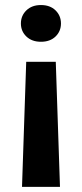

<svg xmlns="http://www.w3.org/2000/svg" viewBox="-20 -558 323 758"><path d="M220.7 -465.3Q220.7 -434.6 199.2 -413.8Q177.7 -393.1 141.6 -393.1Q106 -393.1 84.2 -413.8Q62.5 -434.6 62.5 -465.3Q62.5 -496.1 84.2 -517.1Q106 -538.1 141.6 -538.1Q177.7 -538.1 199.2 -517.1Q220.7 -496.1 220.7 -465.3ZM66.9 179.7 83.5 -314H200.2L216.8 179.7Z"/></svg>

Font: Vazirmatn RD UI FD
Style: Bold
Weight: 700
Designer: Saber Rastikerdar
Foundry: Saber Rastikerdar
Version: Version 33.003